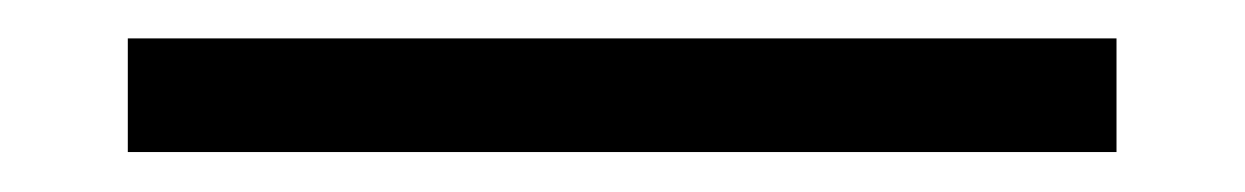

<svg xmlns="http://www.w3.org/2000/svg" viewBox="-20 73 642 99"><path d="M45.9 92.8H555.7V151.4H45.9Z"/></svg>

Font: Hack
Style: Italic
Weight: 400
Italic angle: -11°
Monospace: yes
Designer: Christopher Simpkins
Foundry: Christopher Simpkins
Version: Version 2.019; ttfautohint (v1.4.1) -l 4 -r 80 -G 350 -x 0 -